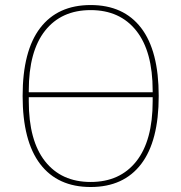

<svg xmlns="http://www.w3.org/2000/svg" viewBox="-20 -730 720 762"><path d="M540.3 -79.1Q470.7 12.2 339.8 12.2Q209 12.2 139.4 -79.1Q69.8 -170.4 69.8 -349.1Q69.8 -527.8 139.4 -618.9Q209 -710 339.8 -710Q470.7 -710 540.3 -618.9Q609.9 -527.8 609.9 -349.1Q609.9 -170.4 540.3 -79.1ZM94.2 -363.8H585.9V-370.1Q585.9 -525.9 521 -607.9Q456.1 -689.9 339.8 -689.9Q223.6 -689.9 158.9 -608.2Q94.2 -526.4 94.2 -370.1ZM585.9 -328.1V-344.2H94.2V-328.1Q94.2 -171.9 158.9 -89.8Q223.6 -7.8 339.8 -7.8Q456.1 -7.8 521 -89.8Q585.9 -171.9 585.9 -328.1Z"/></svg>

Font: Anuphan Thin
Style: Regular
Weight: 250
Designer: Mike Abbink, Paul van der Laan, Pieter van Rosmalen, Mint Tantisuwanna
Foundry: Bold Monday; Cadson Demak
Version: Version 3.002;hotconv 1.0.109;makeotfexe 2.5.65596